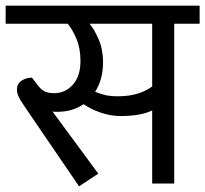

<svg xmlns="http://www.w3.org/2000/svg" viewBox="-30 -650 727 680"><path d="M318 -35 250 10 57 -273Q41 -296 35.5 -308.5Q30 -321 30 -332Q30 -353 46 -364Q62 -375 83 -375L104 -348Q116 -332 129 -326Q142 -320 162 -320Q201 -320 228 -350Q255 -380 255 -434Q255 -479 241 -512Q227 -545 210 -566H-10V-630H677V-566H587V0H509V-259Q469 -239 397 -239Q362 -239 327 -251Q292 -263 266 -281Q227 -254 172 -254Q167 -254 164 -254Q161 -254 156 -255ZM387 -309Q429 -309 459.5 -319Q490 -329 509 -344V-566H287Q303 -548 319 -511.5Q335 -475 335 -430Q335 -369 307 -325Q325 -317 344 -313Q363 -309 387 -309Z"/></svg>

Font: Ek Mukta
Style: Regular
Weight: 400
Designer: Girish Dalvi and Yashodeep Gholap
Foundry: Ek Type
Version: Version 2.538;PS 1.001;hotconv 16.6.51;makeotf.lib2.5.65220;